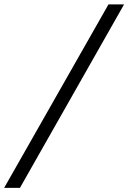

<svg xmlns="http://www.w3.org/2000/svg" viewBox="-74 -802 602 899"><path d="M507 -781.5 19.5 77.5H-54.5L434 -781.5Z"/></svg>

Font: Epilogue
Style: Italic
Weight: 400
Italic angle: -12°
Designer: Tyler Finck
Foundry: Etcetera Type Co
Version: Version 2.112